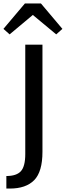

<svg xmlns="http://www.w3.org/2000/svg" viewBox="-47 -959 383 1117"><path d="M-10 138V65Q49 65 74.5 37Q100 9 100 -63V-699H200V-76Q200 40 152 89Q104 138 10 138ZM-27 -791 98 -939H191L316 -791L280 -759L144 -872L9 -759Z"/></svg>

Font: Voces
Style: Regular
Weight: 400
Designer: Ana Paula Megda, Pablo Ugerman
Foundry: Ana Paula Megda, Pablo Ugerman
Version: Version 1.003